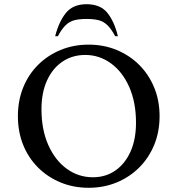

<svg xmlns="http://www.w3.org/2000/svg" viewBox="-20 -882 843 912"><path d="M401 10Q329 10 267.5 -15.5Q206 -41 160.5 -86.5Q115 -132 90 -194Q65 -256 65 -330Q65 -404 90 -466Q115 -528 160.5 -573.5Q206 -619 267.5 -644.5Q329 -670 401 -670Q473 -670 534.5 -644.5Q596 -619 641.5 -573.5Q687 -528 712.5 -466Q738 -404 738 -330Q738 -256 712.5 -194Q687 -132 641.5 -86.5Q596 -41 534.5 -15.5Q473 10 401 10ZM421 -40Q482 -40 528 -72Q574 -104 600 -162Q626 -220 626 -299Q626 -396 594 -468.5Q562 -541 507 -581Q452 -621 385 -621Q324 -621 277 -589.5Q230 -558 203.5 -500Q177 -442 177 -363Q177 -266 209.5 -193Q242 -120 297.5 -80Q353 -40 421 -40ZM242 -710Q260 -780 293.5 -821Q327 -862 391 -862Q457 -862 490 -821Q523 -780 540 -710H527Q509 -744 490.5 -762Q472 -780 448.5 -786Q425 -792 391 -792Q357 -792 333.5 -786Q310 -780 291.5 -762Q273 -744 255 -710Z"/></svg>

Font: Spectral Medium
Style: Regular
Weight: 500
Designer: Jean-Baptiste Levee
Foundry: Production Type
Version: Version 2.001